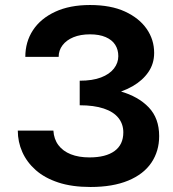

<svg xmlns="http://www.w3.org/2000/svg" viewBox="-20 -732 689 766"><path d="M298 -341Q361 -341 415 -353Q469 -365 509 -388Q549 -411 572 -444.5Q595 -478 595 -521Q595 -574 565 -617Q535 -660 478.5 -686Q422 -712 339 -712Q258 -712 200 -685Q142 -658 111.5 -611.5Q81 -565 81 -505H214Q214 -531 229.5 -551.5Q245 -572 273 -583.5Q301 -595 339 -595Q376 -595 401.5 -584Q427 -573 439.5 -553.5Q452 -534 452 -508Q452 -481 434.5 -458.5Q417 -436 383 -423Q349 -410 298 -410ZM341 14Q430 14 491.5 -11.5Q553 -37 584 -83Q615 -129 615 -189Q615 -260 573.5 -303.5Q532 -347 460.5 -367.5Q389 -388 298 -388V-312Q355 -312 394 -299Q433 -286 452.5 -261.5Q472 -237 472 -204Q472 -155 437 -129.5Q402 -104 337 -104Q294 -104 262.5 -116.5Q231 -129 213 -153Q195 -177 193 -211H51Q51 -166 69 -125.5Q87 -85 122.5 -53.5Q158 -22 212.5 -4Q267 14 341 14Z"/></svg>

Font: Jost SemiBold
Style: Regular
Weight: 600
Version: Version 3.710